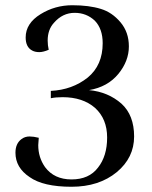

<svg xmlns="http://www.w3.org/2000/svg" viewBox="-20 -521 582 733"><path d="M354 119Q320 164 253 164Q187 164 152 117Q126 80 126 33Q126 25 128 5Q108 0 93 0Q75 0 62 10Q39 27 39 62Q39 119 93 155Q145 192 253 192Q358 192 426 136Q492 81 492 0Q492 -81 444 -125Q393 -170 320 -177Q391 -189 432 -239Q472 -288 472 -344Q472 -398 440 -436Q408 -474 365 -487Q320 -501 256 -501Q190 -501 135 -467Q78 -432 78 -378Q78 -341 103 -328Q114 -322 130 -322Q145 -322 166 -331Q162 -348 162 -366Q162 -408 186 -434Q219 -472 265 -472Q310 -472 342 -442Q372 -411 372 -356Q372 -272 315 -225Q256 -178 174 -174V-146Q193 -150 219 -150Q296 -150 343 -109Q389 -67 389 4Q389 75 354 119Z"/></svg>

Font: Rufina
Style: Regular
Weight: 400
Designer: Martin Sommaruga
Foundry: Martin Sommaruga
Version: Version